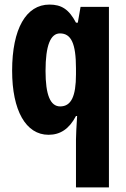

<svg xmlns="http://www.w3.org/2000/svg" viewBox="-20 -579 551 839"><path d="M312 31V240H456V-549H332L320 -480H312C281 -539 248 -559 196 -559C94 -559 33 -453 33 -270C33 -96 93 10 192 10C243 10 282 -15 312 -72H317C314 -23 312 10 312 31ZM243 -114C200 -114 179 -164 179 -269C179 -381 201 -433 242 -433C291 -433 312 -389 312 -280V-254C312 -158 291 -114 243 -114Z"/></svg>

Font: Noto Sans Kannada ExtraCondensed ExtraBold
Style: Regular
Weight: 800
Width: 2
Designer: Jelle Bosma - Monotype Design Team
Foundry: Monotype Imaging Inc.
Version: Version 2.005